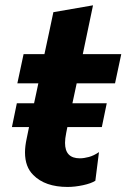

<svg xmlns="http://www.w3.org/2000/svg" viewBox="-20 -708 488 741"><path d="M26 -217.5 45 -309.5H111.5Q115.5 -327.5 119.5 -346.5Q123.5 -365.5 128 -386.5H47L71 -499H151.5Q161 -543 169.2 -581.5Q177.5 -620 186 -661L339 -687.5Q328.5 -638 319.5 -594.5Q310.5 -551 299.5 -499H448L424 -386.5H276L259.5 -309.5H392L373 -217.5H240L235.5 -195Q231 -173 231 -156.5Q231 -97 288 -97Q304 -97 323.2 -102.2Q342.5 -107.5 362 -121L348 -10.5Q332 0 300.2 6.8Q268.5 13.5 241 13.5Q154 13.5 108.5 -32.5Q76.5 -64 76.5 -119.5Q76.5 -144 83 -173.5Q85 -184.5 87.5 -195.5Q90 -206.5 92 -217.5Z"/></svg>

Font: Heraclito
Style: Bold Italic
Weight: 700
Italic angle: -12°
Designer: Kostas Bartsokas (font) & Cristiano Sobral (main changes)
Foundry: Kostas Bartsokas (font) & Cristiano Sobral (main changes)
Version: Version 1.00;July 8, 2020;FontCreator 13.0.0.2655 64-bit